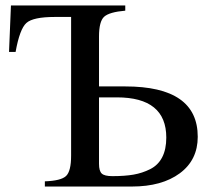

<svg xmlns="http://www.w3.org/2000/svg" viewBox="-20 -682 777 702"><path d="M342 -366H438Q703 -366 703 -182Q703 -97 637.5 -48.5Q572 0 462 0H144V-19Q203 -21 221.5 -38.5Q240 -56 240 -113V-620H180Q101 -620 76.5 -598Q52 -576 37 -492H13L20 -662H438V-643Q380 -638 361 -621Q342 -604 342 -548ZM342 -326V-83Q342 -57 352 -47.5Q362 -38 391 -38Q436 -38 468 -43.5Q500 -49 529 -63.5Q558 -78 573 -107Q588 -136 588 -179Q588 -326 407 -326Z"/></svg>

Font: STIX Math
Style: Regular
Weight: 400
Designer: MicroPress Inc., with final additions and corrections provided by Coen Hoffman, Elsevier (retired)
Version: Version 1.1.1